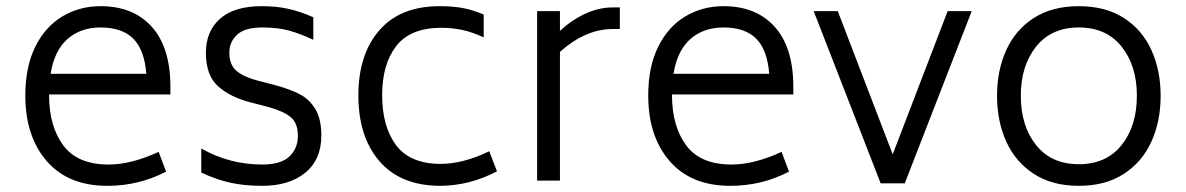

<svg xmlns="http://www.w3.org/2000/svg" viewBox="-20 -585 3841 622"><path d="M139 -277Q139 -176 185 -114Q231 -52 332 -52Q405 -52 494 -93L518 -29Q430 17 328 17Q201 17 131.5 -63Q62 -143 62 -276Q62 -368 94 -433Q126 -498 181.5 -531.5Q237 -565 306 -565Q411 -565 471 -499Q531 -433 532 -308V-279H139ZM144 -346H454Q448 -423 412 -459.5Q376 -496 306 -496Q241 -496 198.5 -458.5Q156 -421 144 -346Z M632 -26V-104Q723 -52 830 -52Q890 -52 917.5 -78Q945 -104 945 -145Q945 -186 922.5 -205Q900 -224 851 -238L793 -253Q726 -270 686.5 -305.5Q647 -341 647 -414Q647 -484 693 -524.5Q739 -565 828 -565Q877 -565 916 -556Q955 -547 995 -529V-456Q955 -475 918 -485.5Q881 -496 830 -496Q773 -496 748 -472.5Q723 -449 723 -415Q723 -375 746 -355.5Q769 -336 814 -324L872 -309Q920 -296 951.5 -279.5Q983 -263 1002 -231Q1021 -199 1021 -146Q1021 -68 969 -25.5Q917 17 830 17Q772 17 726.5 7Q681 -3 632 -26Z M1141 -276Q1141 -409 1209 -487Q1277 -565 1404 -565Q1447 -565 1479 -559Q1511 -553 1547 -538V-464Q1510 -481 1477.5 -488Q1445 -495 1407 -495Q1308 -494 1263 -435Q1218 -376 1218 -277Q1218 -176 1262.5 -115.5Q1307 -55 1406 -54Q1480 -54 1565 -95L1590 -30Q1501 17 1404 17Q1277 16 1209 -63Q1141 -142 1141 -276Z M1988 -561V-491H1965Q1877 -491 1794 -417V0H1720V-549H1794V-485Q1833 -521 1877 -541Q1921 -561 1965 -561Z M2157 -277Q2157 -176 2203 -114Q2249 -52 2350 -52Q2423 -52 2512 -93L2536 -29Q2448 17 2346 17Q2219 17 2149.5 -63Q2080 -143 2080 -276Q2080 -368 2112 -433Q2144 -498 2199.5 -531.5Q2255 -565 2324 -565Q2429 -565 2489 -499Q2549 -433 2550 -308V-279H2157ZM2162 -346H2472Q2466 -423 2430 -459.5Q2394 -496 2324 -496Q2259 -496 2216.5 -458.5Q2174 -421 2162 -346Z M3128 -549 2911 9H2833L2616 -549H2694L2872 -85L3050 -549Z M3210 -275Q3210 -357 3240 -423Q3270 -489 3329.5 -527Q3389 -565 3475 -565Q3561 -565 3620.5 -527Q3680 -489 3710 -423Q3740 -357 3740 -275Q3740 -192 3710 -126Q3680 -60 3620.5 -21.5Q3561 17 3475 17Q3389 17 3329.5 -21.5Q3270 -60 3240 -126Q3210 -192 3210 -275ZM3663 -275Q3663 -372 3613.5 -434Q3564 -496 3475 -496Q3386 -496 3336.5 -434Q3287 -372 3287 -275Q3287 -177 3336.5 -115Q3386 -53 3475 -53Q3564 -53 3613.5 -115Q3663 -177 3663 -275Z"/></svg>

Font: Biryani Light
Style: Regular
Weight: 300
Designer: Dan Reynolds and Mathieu Réguer
Foundry: Dan Reynolds and Mathieu Réguer
Version: Version 1.004; ttfautohint (v1.1) -l 5 -r 5 -G 72 -x 0 -D la